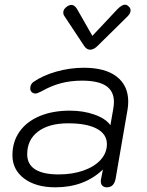

<svg xmlns="http://www.w3.org/2000/svg" viewBox="-20 -789 626 819"><path d="M33 -127Q33 -184 63 -227Q93 -270 148.5 -293.5Q204 -317 278 -317Q336 -317 383.5 -300Q431 -283 451 -255L463 -324Q466 -341 466 -354Q466 -400 432.5 -422.5Q399 -445 330 -445Q282 -445 240 -434Q198 -423 156 -399Q138 -390 132 -390Q122 -390 115.5 -396Q109 -402 109 -412Q109 -429 122 -439Q162 -467 220 -483.5Q278 -500 338 -500Q429 -500 478 -462Q527 -424 527 -355Q527 -339 524 -321L473 -26Q466 10 436 10Q424 10 417 3.5Q410 -3 410 -16Q410 -22 411 -25L419 -66Q340 10 216 10Q133 10 83 -27.5Q33 -65 33 -127ZM436 -174Q436 -217 393 -240Q350 -263 271 -263Q189 -263 142.5 -228Q96 -193 96 -131Q96 -88 130 -66.5Q164 -45 230 -45Q289 -45 336 -61.5Q383 -78 409.5 -107.5Q436 -137 436 -174ZM339 -593 255 -720Q250 -726 250 -736Q250 -751 267 -762Q276 -768 285 -768Q298 -768 309 -750L374 -636L481 -750Q500 -769 513 -769Q521 -769 527 -763Q537 -756 537 -744Q537 -732 524 -719L396 -593Q380 -577 364 -577Q350 -577 339 -593Z"/></svg>

Font: Kodchasan Light
Style: Italic
Weight: 300
Italic angle: -10°
Version: Version 1.000; ttfautohint (v1.6)